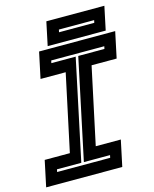

<svg xmlns="http://www.w3.org/2000/svg" viewBox="-141 -927 812 1010"><g transform="rotate(-15 265.0 -422.0)"><path d="M-17 0 13 -141.5H150L239 -558.5H102L132 -700H546.5L516.5 -558.5H380L291 -141.5H427.5L397.5 0ZM59.5 -63H348.5L351.5 -77H209L325 -624H467.5L470.5 -638H181.5L178.5 -624H311L195 -77H62.5ZM183 -715.5 210 -843.5H526L499 -715.5ZM259.5 -770.5H451.5L454.5 -784.5H262.5Z"/></g></svg>

Font: Tourney
Style: Bold Italic
Weight: 700
Italic angle: -12°
Version: Version 1.015